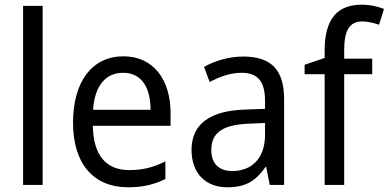

<svg xmlns="http://www.w3.org/2000/svg" viewBox="-20 -878 1650 815"><path d="M161 -93V-853H78V-93Z M504 -639C372 -639 290 -533 290 -357C290 -185 375 -83 524 -83C586 -83 632 -94 682 -118V-193C632 -168 588 -156 529 -156C430 -156 376 -219 374 -344H704V-398C704 -540 631 -639 504 -639ZM503 -569C582 -569 619 -505 619 -412H375C382 -513 427 -569 503 -569Z M1012 -638C950 -638 890 -619 846 -594L870 -530C912 -552 957 -569 1005 -569C1070 -569 1105 -537 1105 -450V-416L1024 -413C868 -409 793 -349 793 -242C793 -143 852 -83 945 -83C1025 -83 1066 -111 1107 -169H1110L1125 -93H1186V-457C1186 -582 1131 -638 1012 -638ZM1035 -353 1105 -356V-306C1105 -203 1046 -152 966 -152C913 -152 877 -180 877 -241C877 -310 918 -348 1035 -353Z M1560 -563V-629H1441V-665C1441 -751 1465 -787 1518 -787C1542 -787 1568 -780 1589 -773L1610 -840C1584 -850 1553 -858 1515 -858C1413 -858 1358 -799 1358 -663V-632L1273 -603V-563H1358V-93H1441V-563Z"/></svg>

Font: Noto Sans Kannada UI SemiCondensed SemiBold
Style: Regular
Weight: 600
Width: 4
Designer: Jelle Bosma - Monotype Design Team
Foundry: Monotype Imaging Inc.
Version: Version 2.006